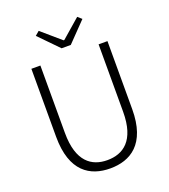

<svg xmlns="http://www.w3.org/2000/svg" viewBox="-166 -1051 1037 1181"><g transform="rotate(-20 352.5 -460.0)"><path d="M352 13C483 13 602 -55 602 -284V-729H544V-288C544 -98 455 -41 352 -41C251 -41 163 -98 163 -288V-729H104V-284C104 -55 221 13 352 13ZM322 -784H382L504 -910L478 -933L355 -826H350L226 -933L199 -910Z"/></g></svg>

Font: Noto Sans TC Light
Style: Regular
Weight: 300
Designer: Ryoko NISHIZUKA 西塚涼子 (kana, bopomofo & ideographs); Paul D. Hunt (Latin, Greek & Cyrillic); Sandoll Communications 산돌커뮤니
Foundry: Adobe
Version: Version 2.004;hotconv 1.0.118;makeotfexe 2.5.65603